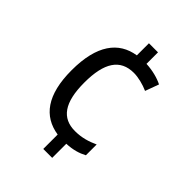

<svg xmlns="http://www.w3.org/2000/svg" viewBox="-212 -829 943 943"><g transform="rotate(45 260.0 -357.0)"><path d="M323 -644V-724H260V-640C151 -623 85 -537 85 -362C85 -190 150 -107 260 -90V10H322V-88C367 -90 400 -100 430 -116V-191C393 -174 355 -162 308 -162C218 -162 172 -224 172 -363C172 -501 216 -569 311 -569C341 -569 381 -559 412 -545L438 -616C408 -631 367 -642 323 -644Z"/></g></svg>

Font: Noto Sans Malayalam SemiCondensed
Style: Regular
Weight: 400
Width: 4
Designer: Jelle Bosma - Monotype Design Team
Foundry: Monotype Imaging Inc.
Version: Version 2.104